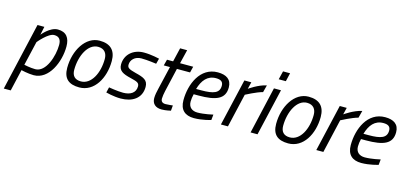

<svg xmlns="http://www.w3.org/2000/svg" viewBox="-74 -1223 4178 1975"><g transform="rotate(15 2015.0 -236.0)"><path d="M375 -445C427 -445 449 -415 449 -360C449 -242 390 -55 276 -55C221 -55 156 -70 156 -70L216 -327C216 -327 311 -445 375 -445ZM89 221 142 -9C142 -9 216 9 276 9C438 9 526 -199 526 -363C526 -455 486 -510 396 -510C313 -510 235 -411 235 -411L254 -500H181L15 221Z M761 -55C697 -55 665 -90 665 -153C665 -303 735 -445 842 -445C909 -445 940 -403 940 -341C940 -191 871 -55 761 -55ZM842 -510C692 -510 590 -340 590 -154C590 -39 650 9 761 9C920 9 1015 -157 1015 -340C1015 -455 954 -510 842 -510Z M1478 -489C1478 -489 1393 -510 1313 -510C1201 -510 1116 -438 1116 -330C1116 -263 1164 -241 1248 -221C1316 -204 1343 -197 1343 -157C1343 -88 1287 -55 1211 -55C1150 -55 1058 -71 1058 -71L1044 -13C1044 -13 1125 9 1202 9C1323 9 1420 -49 1420 -172C1420 -245 1372 -263 1283 -285C1210 -304 1191 -315 1191 -348C1191 -400 1234 -445 1304 -445C1368 -445 1463 -431 1463 -431L1478 -489Z M1839 -500H1699L1735 -648H1660L1625 -500H1560L1543 -435H1609L1551 -188C1543 -156 1535 -117 1535 -85C1535 -26 1572 9 1638 9C1683 9 1735 -4 1735 -4L1740 -61C1740 -61 1689 -55 1663 -55C1627 -55 1613 -73 1613 -101C1613 -123 1619 -156 1625 -184L1683 -435H1823Z M1927 -287C1955 -383 2006 -447 2097 -447C2146 -447 2174 -431 2174 -387C2174 -309 2113 -287 1982 -287H1927ZM2002 -56C1945 -56 1906 -87 1906 -147C1906 -170 1910 -203 1917 -228H1968C2155 -228 2248 -265 2248 -388C2248 -474 2190 -510 2100 -510C1913 -510 1831 -314 1831 -142C1831 -40 1886 9 1982 9C2072 9 2161 -19 2161 -19L2167 -78C2167 -78 2076 -56 2002 -56Z M2343 0 2426 -359C2426 -359 2537 -418 2601 -434L2621 -511C2533 -493 2440 -426 2440 -426L2458 -500H2384L2268 0Z M2798 -603 2819 -693H2744L2722 -603ZM2658 0 2774 -500H2699L2584 0Z M2986 -55C2922 -55 2890 -90 2890 -153C2890 -303 2960 -445 3067 -445C3134 -445 3165 -403 3165 -341C3165 -191 3096 -55 2986 -55ZM3067 -510C2917 -510 2815 -340 2815 -154C2815 -39 2875 9 2986 9C3145 9 3240 -157 3240 -340C3240 -455 3179 -510 3067 -510Z M3359 0 3442 -359C3442 -359 3553 -418 3617 -434L3637 -511C3549 -493 3456 -426 3456 -426L3474 -500H3400L3284 0Z M3709 -287C3737 -383 3788 -447 3879 -447C3928 -447 3956 -431 3956 -387C3956 -309 3895 -287 3764 -287H3709ZM3784 -56C3727 -56 3688 -87 3688 -147C3688 -170 3692 -203 3699 -228H3750C3937 -228 4030 -265 4030 -388C4030 -474 3972 -510 3882 -510C3695 -510 3613 -314 3613 -142C3613 -40 3668 9 3764 9C3854 9 3943 -19 3943 -19L3949 -78C3949 -78 3858 -56 3784 -56Z"/></g></svg>

Font: RazerF5
Style: Italic
Weight: 400
Foundry: Razer Inc.
Version: Version 2